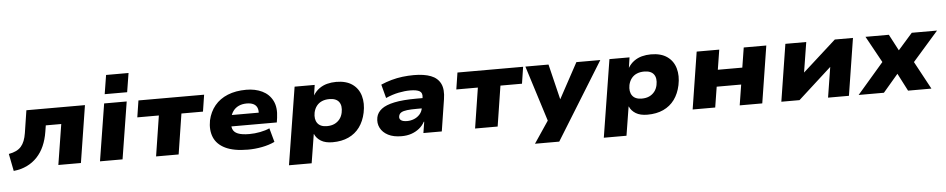

<svg xmlns="http://www.w3.org/2000/svg" viewBox="-47 -1135 8353 1695"><g transform="rotate(-5 4130.0 -287.5)"><path d="M32 18 2 -135Q40 -142 67 -155Q94 -168 112 -188.5Q130 -209 141.5 -238.5Q153 -268 159 -306L190 -506H709L629 0H429L486 -358H349L340 -302Q329 -233 304.5 -177.5Q280 -122 241 -80.5Q202 -39 150 -14Q98 11 32 18Z M891 -587 918 -755H1117L1090 -587ZM798 0 879 -506H1079L998 0Z M1295 0 1351 -358H1160L1183 -506H1765L1742 -358H1551L1495 0Z M2110 11Q1984 11 1909.5 -25Q1835 -61 1808 -126Q1781 -191 1797 -276Q1814 -351 1858.5 -405Q1903 -459 1974 -488Q2045 -517 2139 -517Q2218 -517 2279.5 -487.5Q2341 -458 2371.5 -398Q2402 -338 2389 -247L2383 -206H1947L1963 -306H2246L2230 -289Q2235 -326 2225 -349.5Q2215 -373 2191.5 -384.5Q2168 -396 2132 -396Q2092 -396 2061 -381.5Q2030 -367 2010.5 -339.5Q1991 -312 1984 -272L1982 -260Q1975 -214 1985.5 -184Q1996 -154 2032 -139.5Q2068 -125 2133 -125Q2181 -125 2229.5 -134.5Q2278 -144 2313 -160L2347 -37Q2297 -13 2234 -1Q2171 11 2110 11Z M2457 180 2567 -507H2745L2731 -413H2730Q2753 -451 2785 -474Q2817 -497 2855 -507Q2893 -517 2935 -517Q3024 -517 3078.5 -478.5Q3133 -440 3152 -373.5Q3171 -307 3154 -225Q3138 -150 3099.5 -97.5Q3061 -45 3000.5 -17Q2940 11 2859 11Q2795 11 2756 -13Q2717 -37 2701 -75H2699L2658 180ZM2822 -135Q2860 -135 2888 -148Q2916 -161 2935 -185Q2954 -209 2961 -243Q2973 -303 2948 -337Q2923 -371 2862 -371Q2826 -371 2797.5 -359Q2769 -347 2750 -323Q2731 -299 2723 -264Q2712 -205 2737.5 -170Q2763 -135 2822 -135Z M3470 11Q3399 11 3351.5 -13.5Q3304 -38 3282.5 -80Q3261 -122 3271 -173Q3280 -216 3318.5 -246Q3357 -276 3433 -292Q3509 -308 3632 -308H3709L3695 -218H3625Q3573 -218 3538.5 -214Q3504 -210 3486 -199Q3468 -188 3464 -167Q3459 -145 3475.5 -131.5Q3492 -118 3531 -118Q3563 -118 3592.5 -130Q3622 -142 3643 -165.5Q3664 -189 3669 -221L3684 -313Q3690 -354 3664 -369.5Q3638 -385 3579 -385Q3532 -385 3477 -374Q3422 -363 3363 -337L3331 -458Q3377 -478 3425.5 -491.5Q3474 -505 3524 -511Q3574 -517 3624 -517Q3715 -517 3774.5 -494Q3834 -471 3859.5 -419.5Q3885 -368 3871 -281L3827 0H3664L3680 -99H3676Q3658 -65 3627.5 -40.5Q3597 -16 3558 -2.5Q3519 11 3470 11Z M4122 0 4178 -358H3987L4010 -506H4592L4569 -358H4378L4322 0Z M4637 180 4781 -34 4784 39 4612 -506H4817L4894 -189H4892L5064 -506H5276L4852 180Z M5247 180 5357 -507H5535L5521 -413H5520Q5543 -451 5575 -474Q5607 -497 5645 -507Q5683 -517 5725 -517Q5814 -517 5868.5 -478.5Q5923 -440 5942 -373.5Q5961 -307 5944 -225Q5928 -150 5889.5 -97.5Q5851 -45 5790.5 -17Q5730 11 5649 11Q5585 11 5546 -13Q5507 -37 5491 -75H5489L5448 180ZM5612 -135Q5650 -135 5678 -148Q5706 -161 5725 -185Q5744 -209 5751 -243Q5763 -303 5738 -337Q5713 -371 5652 -371Q5616 -371 5587.5 -359Q5559 -347 5540 -323Q5521 -299 5513 -264Q5502 -205 5527.5 -170Q5553 -135 5612 -135Z M6050 0 6130 -506H6330L6302 -330H6519L6547 -506H6747L6667 0H6467L6496 -182H6279L6250 0Z M6836 0 6916 -506H7101L7055 -219H7036L7354 -506H7515L7435 0H7250L7296 -289H7315L6997 0Z M7521 0 7790 -312 7795 -199 7626 -506H7833L7913 -354H7902L8036 -506H8260L7990 -198L7998 -311L8166 0H7959L7875 -163H7884L7745 0Z"/></g></svg>

Font: Nunito Sans 7pt SemiExpanded Black
Style: Italic
Weight: 900
Width: 6
Italic angle: -9°
Designer: Vernon Adams
Foundry: Vernon Adams
Version: Version 3.101;gftools[0.9.27]